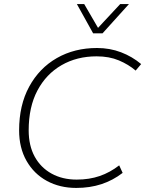

<svg xmlns="http://www.w3.org/2000/svg" viewBox="-20 -914 714 944"><path d="M355 10Q274 10 210.5 -24.5Q147 -59 110.5 -123Q74 -187 74 -273Q74 -397 123.5 -488Q173 -579 259.5 -628.5Q346 -678 457 -678Q520 -678 575 -657Q630 -636 674 -599L647 -567Q612 -597 564.5 -617Q517 -637 455 -637Q358 -637 282.5 -593.5Q207 -550 164 -469Q121 -388 121 -273Q121 -198 150.5 -144Q180 -90 233.5 -60.5Q287 -31 357 -31Q419 -31 470 -48.5Q521 -66 566 -101L583 -64Q535 -27 478.5 -8.5Q422 10 355 10ZM438 -750 358 -894H394L462 -777L571 -894H614L484 -750Z"/></svg>

Font: Gantari ExtraLight
Style: Italic
Weight: 250
Italic angle: -10°
Designer: Anugrah Pasau
Foundry: Lafontype
Version: Version 1.000